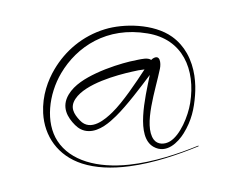

<svg xmlns="http://www.w3.org/2000/svg" viewBox="-60 -443 764 636"><g transform="rotate(10 321.5 -125.5)"><path d="M473.2 -351.1C405.8 -383.2 307.3 -366.2 249.7 -336.9C180.2 -301.6 133.1 -243.4 108.4 -177.6C93.5 -138 83.4 -85 96.5 -27.8C113.5 46.5 168.8 102.9 252.3 114.4C298.8 120.8 351.7 114 408.9 95.9C486.1 71.6 561.4 29.8 622.1 -8.7C622.4 -8.9 622.6 -9.3 622.6 -9.7C622.6 -10.3 622.1 -10.9 621.5 -10.9C621.3 -10.9 621 -10.8 620.9 -10.7C560.3 27.7 484.4 68.4 407.4 90.8C305 120.5 212.5 111.8 159.3 55C109.4 1.8 103.9 -92.8 132.4 -168.6C168.1 -263.6 254.1 -346.8 391.3 -347.8C509.3 -349.3 568.6 -258.2 570.3 -145.1C570.9 -100.3 556.2 -35 527 -9C511.5 4.8 488 9.8 472.3 -5.2C429.7 -45.9 450.2 -171.1 451.9 -240C452.4 -258.6 444.3 -287.9 423.5 -269.5C421.3 -267.6 419.8 -265.5 418.5 -263.4C405.5 -269.6 386.4 -260.4 375.8 -256.6C369.2 -254.2 360.2 -250.6 349.2 -245.8C325.2 -235.2 283.6 -214.7 245.3 -187.5C215.6 -166.4 182.4 -138.6 169.1 -103.1C152 -57.5 179 -27.1 207.5 -7.2C220.3 1.6 235.7 8 255.6 4.7C291.8 -1.3 319.2 -36.6 335.9 -59.9C335.9 -59.9 336.3 -60.5 336.3 -60.5C364.6 -99.9 400.4 -169.8 422.4 -213.6C420.1 -133.9 412.3 -4 475.6 18.6C522.5 35.3 553.4 -10 566.4 -42.5C584.9 -89.1 586.2 -128.4 581.7 -173.5C578.1 -209.7 566.3 -263 530.8 -305.9C515.8 -324 496.8 -339.8 473.2 -351.1ZM402 -228.6C382 -181.7 350.5 -109.9 321.8 -70.1C303.8 -45.1 263.1 7.1 220.4 -25.2C197.1 -42.5 180.1 -61.9 193.8 -93.2C217.8 -148.3 315.2 -194.4 362.7 -214.1C380.1 -221.3 386.3 -224 402 -228.6Z"/></g></svg>

Font: Sinatra
Style: Regular
Weight: 400
Designer: Fahmi
Version: Version 0.1